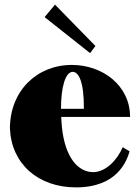

<svg xmlns="http://www.w3.org/2000/svg" viewBox="-20 -796 605 831"><path d="M309 15C489 15 529 -101 541 -141L511 -159C488 -104 438 -51 383 -51C317 -51 261 -116 248 -246C247 -261 245 -276 245 -290H543C543 -426 424 -515 291 -515C139 -515 23 -402 23 -240C29 -88 144 15 309 15ZM173 -722 370 -566 393 -597 218 -776ZM244 -325C244 -419 263 -485 295 -485C319 -485 344 -446 343 -325Z"/></svg>

Font: Sprat Condensed Black
Style: Regular
Weight: 900
Designer: Ethan Nakache
Foundry: Collletttivo
Version: Version 2.000;Glyphs 3.2 (3217)